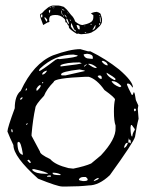

<svg xmlns="http://www.w3.org/2000/svg" viewBox="-20 -639 532 692"><path d="M269.5 -461.9 296.9 -454.1H305.7Q361.3 -426.8 409.2 -388.7Q459 -345.7 459 -324.2H457Q449.2 -337.9 441.4 -337.9H440.4Q437.5 -337.9 437.5 -334Q441.4 -323.2 455.1 -296.9H457Q459 -296.9 461.9 -306.6H462.9Q465.8 -305.7 469.7 -278.3L478.5 -258.8L476.6 -246.1L479.5 -210.9Q472.7 -186.5 466.8 -146.5Q462.9 -127.9 376 -7.8Q336.9 29.3 299.8 29.3Q265.6 33.2 222.7 33.2H204.1Q187.5 33.2 117.2 4.9Q28.3 -74.2 28.3 -116.2Q15.6 -142.6 6.8 -165Q6.8 -177.7 33.2 -249Q33.2 -293.9 54.7 -311.5Q100.6 -410.2 170.9 -439.5Q232.4 -461.9 269.5 -461.9ZM93.8 -155.3V-149.4Q107.4 -123 124 -92.8Q124 -83 161.1 -65.4Q178.7 -44.9 226.6 -33.2L244.1 -31.2Q287.1 -40 308.6 -49.8L343.8 -79.1Q398.4 -137.7 396.5 -177.7V-186.5Q390.6 -202.1 390.6 -237.3Q390.6 -264.6 394.5 -280.3Q394.5 -287.1 356.4 -314.5Q329.1 -353.5 299.8 -362.3H288.1Q173.8 -357.4 173.8 -343.8Q148.4 -318.4 138.7 -293.9Q107.4 -260.7 107.4 -250Q98.6 -210 93.8 -155.3ZM124 -391.6 121.1 -386.7V-382.8Q127 -382.8 180.7 -423.8L188.5 -426.8L194.3 -425.8Q259.8 -432.6 259.8 -438.5V-439.5L244.1 -442.4Q177.7 -442.4 124 -391.6ZM200.2 -371.1V-370.1L202.1 -367.2H215.8L285.2 -382.8V-384.8L266.6 -388.7Q200.2 -380.9 200.2 -371.1ZM46.9 -127.9 43 -125V-118.2Q44.9 -85 61.5 -81.1L62.5 -82V-83Q55.7 -127.9 46.9 -127.9ZM198.2 -404.3V-399.4Q274.4 -408.2 274.4 -411.1L266.6 -414.1H265.6Q218.8 -414.1 198.2 -404.3ZM281.2 -441.4Q286.1 -427.7 302.7 -427.7L312.5 -426.8L314.5 -427.7V-432.6Q314.5 -443.4 293.9 -445.3Q281.2 -444.3 281.2 -441.4ZM103.5 -29.3H96.7V-25.4Q109.4 -12.7 142.6 -12.7H153.3Q148.4 -19.5 103.5 -29.3ZM264.6 6.8V8.8Q264.6 11.7 279.3 13.7Q295.9 13.7 295.9 8.8V6.8Q294.9 2.9 289.1 -1H280.3Q269.5 -1 264.6 6.8ZM450.2 -178.7Q451.2 -149.4 455.1 -147.5H457Q457 -158.2 465.8 -170.9V-173.8L455.1 -188.5H453.1Q451.2 -188.5 450.2 -178.7ZM385.7 -346.7H381.8Q387.7 -334 410.2 -325.2H414.1L417 -328.1V-329.1Q400.4 -346.7 385.7 -346.7ZM364.3 -377V-375Q367.2 -363.3 391.6 -350.6H394.5L396.5 -353.5V-354.5Q391.6 -361.3 364.3 -377ZM299.8 -409.2 297.9 -408.2Q316.4 -393.6 327.1 -393.6L328.1 -395.5V-396.5Q312.5 -409.2 299.8 -409.2ZM169.9 -16.6V-13.7Q169.9 -7.8 197.3 -7.8L198.2 -8.8V-10.7Q185.5 -16.6 169.9 -16.6ZM349.6 -419.9 346.7 -417Q357.4 -403.3 368.2 -403.3Q368.2 -414.1 351.6 -419.9ZM111.3 -319.3V-312.5H114.3Q127 -324.2 127 -331.1V-332H122.1Q116.2 -328.1 111.3 -319.3ZM332 -364.3Q337.9 -354.5 345.7 -354.5L346.7 -356.4V-358.4Q346.7 -367.2 338.9 -367.2Q332 -366.2 332 -364.3ZM426.8 -107.4V-106.4Q434.6 -106.4 440.4 -122.1V-124H437.5Q431.6 -124 426.8 -107.4ZM131.8 -370.1Q140.6 -370.1 148.4 -381.8V-384.8Q131.8 -379.9 131.8 -370.1ZM442.4 -125H447.3L451.2 -122.1Q452.1 -137.7 446.3 -135.7H444.3L443.4 -142.6ZM317.4 13.7H318.4Q335.9 7.8 335.9 3.9L334 2Q320.3 6.8 317.4 13.7ZM83 -63.5 79.1 -61.5V-59.6L86.9 -51.8H90.8Q90.8 -58.6 83 -63.5ZM149.4 -2.9V-2H162.1L164.1 -3.9L162.1 -6.8H160.2Q150.4 -6.8 149.4 -2.9ZM465.8 -248 462.9 -245.1V-241.2L465.8 -237.3L469.7 -241.2V-245.1L466.8 -248ZM52.7 -279.3Q57.6 -279.3 61.5 -286.1V-288.1Q52.7 -288.1 52.7 -279.3ZM22.5 -173.8 20.5 -170.9Q21.5 -162.1 23.4 -162.1L25.4 -163.1V-168L23.4 -173.8ZM283.2 -399.4V-398.4L293 -406.2L291 -407.2Q281.2 -401.4 283.2 -399.4ZM72.3 -312.5H73.2Q77.1 -313.5 77.1 -320.3H75.2Q72.3 -318.4 72.3 -312.5ZM78.1 -195.3 74.2 -191.4V-189.5H77.1L79.1 -192.4V-195.3ZM135.7 -342.8H131.8V-338.9H133.8L135.7 -340.8ZM328.1 -595.7V-596.7H330.1V-595.7Q335.9 -594.7 340.8 -590.8Q342.8 -590.8 347.7 -571.3V-563.5Q347.7 -550.8 332 -538.1Q324.2 -529.3 313.5 -524.4Q306.6 -517.6 272.5 -515.6Q269.5 -515.6 259.8 -518.6V-516.6H258.8L255.9 -517.6Q233.4 -531.2 228.5 -539.1Q228.5 -547.9 224.6 -548.8Q222.7 -554.7 220.2 -557.1Q217.8 -559.6 215.8 -558.6Q215.8 -569.3 210.9 -572.3Q197.3 -585.9 178.7 -585Q168.9 -585 163.1 -582Q157.2 -579.1 157.2 -566.4L158.2 -559.6H155.3Q156.2 -558.6 154.3 -558.6L153.3 -557.6Q152.3 -557.6 152.3 -558.6Q150.4 -557.6 135.7 -548.8Q124 -578.1 124 -585L126 -588.9Q130.9 -589.8 140.6 -601.6Q156.2 -615.2 159.2 -615.2Q166 -619.1 170.9 -619.1H184.6H190.4Q195.3 -619.1 210 -614.3L220.7 -604.5L236.3 -585Q246.1 -576.2 251 -561.5Q266.6 -548.8 277.3 -548.8Q293.9 -551.8 304.7 -557.6Q316.4 -563.5 316.4 -576.2V-584Q313.5 -585.9 307.6 -590.8Q320.3 -596.7 328.1 -595.7ZM235.4 -545.9V-543.9Q242.2 -531.2 252.9 -525.4L253.9 -526.4Q254.9 -528.3 247.1 -533.2Q238.3 -555.7 236.3 -555.7ZM258.8 -548.8H255.9Q259.8 -533.2 264.6 -533.2H267.6L266.6 -544.9Q262.7 -548.8 258.8 -548.8ZM220.7 -572.3 218.8 -569.3Q220.7 -558.6 228.5 -551.8V-555.7Q222.7 -572.3 220.7 -572.3ZM323.2 -548.8 313.5 -531.2V-530.3Q325.2 -535.2 324.2 -547.9Q324.2 -548.8 323.2 -548.8ZM149.4 -569.3Q140.6 -580.1 140.6 -576.2V-573.2L147.5 -560.5Q150.4 -563.5 150.4 -566.4Q150.4 -568.4 149.4 -569.3ZM340.8 -579.1Q338.9 -579.1 339.8 -575.2Q339.8 -558.6 341.8 -558.6H342.8V-569.3Q342.8 -573.2 340.8 -579.1ZM131.8 -586.9H129.9Q127 -585.9 127 -584Q127 -576.2 129.9 -576.2H131.8Q132.8 -576.2 132.8 -584Q132.8 -586.9 131.8 -586.9ZM161.1 -603.5H160.2Q152.3 -601.6 159.2 -590.8Q159.2 -591.8 159.7 -593.3Q160.2 -594.7 160.6 -597.2Q161.1 -599.6 161.1 -601.6ZM200.2 -600.6V-599.6Q203.1 -585 204.1 -585H205.1L202.1 -599.6L201.2 -600.6ZM212.9 -585.9H211.9Q217.8 -576.2 219.7 -576.2H220.7Q217.8 -584 212.9 -585.9ZM204.1 -605.5H203.1Q203.1 -602.5 210 -601.6H210.9H211.9V-602.5Q211.9 -603.5 204.1 -605.5ZM168 -615.2H167V-613.3H177.7V-614.3Q174.8 -615.2 168 -615.2ZM339.8 -555.7H337.9V-549.8L339.8 -548.8Q340.8 -548.8 340.8 -554.7V-555.7ZM311.5 -552.7H308.6L304.7 -548.8H305.7L311.5 -551.8ZM288.1 -523.4 285.2 -521.5V-520.5Q289.1 -520.5 291 -522.5L290 -523.4ZM232.4 -569.3H231.4L233.4 -563.5H235.4L234.4 -566.4ZM210 -583H207Q207 -580.1 210 -580.1H210.9V-581.1ZM221.7 -593.8Q224.6 -590.8 225.6 -590.8H226.6Q224.6 -593.8 221.7 -593.8ZM338.9 -584H337.9Q337.9 -581.1 339.8 -581.1H340.8V-584ZM159.2 -612.3V-611.3H160.2L164.1 -612.3L162.1 -613.3H161.1ZM202.1 -610.4H201.2L202.1 -609.4H203.1V-610.4ZM284.2 -545.9V-544.9H286.1H287.1V-545.9ZM334 -583V-582V-581.1ZM171.9 -608.4H170.9V-607.4H171.9L172.9 -608.4ZM155.3 -585.9 156.2 -585Q157.2 -585 158.2 -585.9ZM156.2 -604.5H155.3H157.2H158.2Z"/></svg>

Font: Love Ya Like A Sister
Style: Regular
Weight: 400
Designer: Kimberly Geswein
Foundry: Kimberly Geswein
Version: Version 1.002 2007